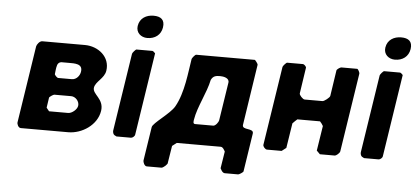

<svg xmlns="http://www.w3.org/2000/svg" viewBox="-56 -849 2445 1130"><g transform="rotate(5 1166.5 -283.5)"><path d="M559 -380C572 -462 500 -520 420 -520H168C153 -520 137 -498 135 -487L65 -33C63 -22 72 0 87 0H367C448 0 536 -57 549 -142C560 -215 489 -234 495 -275C501 -312 552 -334 559 -380ZM228 -133 237 -193C238 -198 261 -213 266 -213H366C392 -213 416 -186 412 -160C409 -138 379 -113 357 -113H244ZM259 -333C259 -337 261 -356 262 -360C265 -377 265 -403 290 -407H333C369 -407 419 -410 411 -361C408 -339 389 -313 361 -313H281C273 -313 261 -328 259 -333Z M819 -520H725C720 -520 702 -499 701 -493L630 -33C629 -24 632 -12 639 -7C642 -5 651 0 652 0H738C747 0 760 -11 761 -20L836 -507C833 -510 824 -520 819 -520ZM720 -659C714 -619 745 -593 782 -593C827 -593 862 -618 869 -663C876 -709 851 -727 808 -727C766 -727 727 -706 720 -659Z M1295 33 1279 133C1279 134 1285 143 1287 147C1290 152 1298 160 1305 160H1385C1391 160 1414 145 1415 140L1450 -87C1455 -122 1383 -99 1388 -133L1443 -493C1444 -497 1427 -520 1424 -520H1078C1071 -520 1055 -499 1053 -493C1040 -415 1030 -291 982 -207C956 -161 858 -98 854 -73L823 127C822 136 831 160 845 160H932C938 160 948 152 954 147C958 143 966 134 966 133L983 27L1009 7H1269C1282 7 1291 26 1295 33ZM1098 -139C1110 -215 1160 -302 1176 -380C1188 -405 1206 -407 1230 -407C1248 -407 1285 -401 1281 -373L1246 -147C1245 -138 1228 -113 1214 -113H1107C1092 -113 1097 -131 1098 -139Z M1704 -193H1838C1842 -190 1855 -172 1857 -167L1834 -20L1854 0H1941C1951 0 1970 -17 1972 -27L2044 -493C2045 -499 2034 -520 2029 -520H1935C1929 -520 1909 -507 1908 -500L1885 -347C1883 -337 1852 -313 1842 -313H1736C1726 -313 1703 -337 1705 -347L1728 -500C1729 -507 1715 -520 1709 -520H1615C1610 -520 1591 -499 1590 -493L1518 -27C1516 -17 1531 0 1541 0H1628L1654 -20L1677 -167C1681 -172 1700 -190 1704 -193Z M2282 -520H2188C2183 -520 2165 -499 2164 -493L2093 -33C2092 -24 2095 -12 2102 -7C2105 -5 2114 0 2115 0H2201C2210 0 2223 -11 2224 -20L2299 -507C2296 -510 2287 -520 2282 -520ZM2183 -659C2177 -619 2208 -593 2245 -593C2290 -593 2325 -618 2332 -663C2339 -709 2314 -727 2271 -727C2229 -727 2190 -706 2183 -659Z"/></g></svg>

Font: Asimov Print
Style: CIt
Weight: 500
Designer: Google
Version: Version 2.000980: 2014